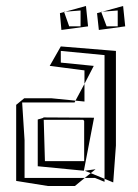

<svg xmlns="http://www.w3.org/2000/svg" viewBox="-20 -608 461 641"><path d="M126 -216 123 -214 106 -209V-53L260 -38L294 -215L126 -216ZM293 -388 183 -399V-438L329 -424V-11L358 1L367 -122V-438L183 -453L146 -388L262 -373V-328ZM258 -208 261 -204V-70H130L126 -208ZM34 -258V-4L140 13H230L263 -14H62V-140L54 -265V-266H229L232 -272L151 -280H61ZM232 -272 262 -328V-269ZM297 -14H263L283 -30L329 -11V-1ZM299 -43 263 -38 283 -30ZM180 -564 185 -508 274 -520 267 -588 198 -569 249 -573V-520H211L194 -568ZM193 -569H198L194 -568ZM304 -564 310 -508 398 -520 391 -588 322 -569 373 -573V-520H336L318 -568ZM318 -569H322L318 -568Z"/></svg>

Font: Quebrada
Style: Regular
Weight: 400
Designer: deFharo
Foundry: deFharo
Version: Version 1.034 2012